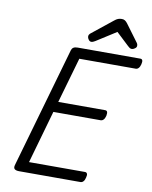

<svg xmlns="http://www.w3.org/2000/svg" viewBox="-125 -1345 1137 1435"><g transform="rotate(10 443.0 -627.0)"><path d="M122 0Q98 0 87.5 -9Q77 -18 83 -40L346 -959Q350 -972 361 -979Q372 -986 393 -986H868Q880 -986 884 -976.5Q888 -967 883 -946Q878 -926 868.5 -916Q859 -906 848 -906H419L320 -561H676Q688 -561 692 -551.5Q696 -542 692 -521Q687 -501 677.5 -491Q668 -481 656 -481H297L183 -80H608Q619 -80 624 -70.5Q629 -61 623 -40Q619 -21 609.5 -10.5Q600 0 588 0ZM484 -1046Q473 -1046 464 -1058Q455 -1070 455 -1081Q455 -1090 458 -1095Q461 -1100 465 -1104L625 -1232Q639 -1244 652 -1249Q665 -1254 681 -1254Q695 -1254 705 -1247.5Q715 -1241 724 -1229L821 -1098Q826 -1091 827 -1085.5Q828 -1080 828 -1076Q828 -1064 815 -1055Q802 -1046 793 -1046Q783 -1046 776 -1050.5Q769 -1055 762 -1062L665 -1153L514 -1057Q507 -1053 499.5 -1049.5Q492 -1046 484 -1046Z"/></g></svg>

Font: Playwrite AU SA
Style: Regular
Weight: 400
Designer: Veronika Burian, José Scaglione
Foundry: TypeTogether
Version: Version 1.002